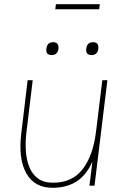

<svg xmlns="http://www.w3.org/2000/svg" viewBox="-20 -880 588 910"><path d="M245 -860H453L450 -836H242ZM200 -649Q203 -680 232 -680Q260 -680 257 -649Q253 -619 225 -619Q196 -619 200 -649ZM389 -649Q392 -680 421 -680Q449 -680 446 -649Q442 -619 414 -619Q385 -619 389 -649ZM105 -251Q100 -208 102.5 -166Q105 -124 118.5 -89.5Q132 -55 159.5 -34.5Q187 -14 232 -14Q322 -14 371.5 -78Q421 -142 435 -255L465 -500H489L428 0H404L418 -114Q389 -49 342 -19.5Q295 10 229 10Q143 10 104.5 -59Q66 -128 81 -249L111 -500H135Z"/></svg>

Font: Haskoy Thin
Style: Italic
Weight: 100
Designer: Ertekin Erdin
Foundry: Ertekin Erdin
Version: Version 2.000; ttfautohint (v1.8.4.7-5d5b)